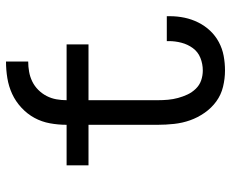

<svg xmlns="http://www.w3.org/2000/svg" viewBox="-85 -677 770 640"><g transform="rotate(-90 300.0 -357.0)"><path d="M385 8Q358 8 331 1.5Q304 -5 282 -21Q260 -37 244 -60Q228 -83 219 -108.5Q210 -134 207 -161.5Q204 -189 204 -216V-447H69V-520H204Q204 -548 209 -575.5Q214 -603 227 -627Q240 -651 261 -670.5Q282 -690 307 -701.5Q332 -713 359.5 -717.5Q387 -722 415 -722V-648Q398 -648 381 -645Q364 -642 348.5 -634.5Q333 -627 320.5 -614.5Q308 -602 300 -586.5Q292 -571 289 -554Q286 -537 286 -520H472V-447H286V-216Q286 -199 287.5 -182Q289 -165 293.5 -148.5Q298 -132 305 -117Q312 -102 324 -89.5Q336 -77 352 -71.5Q368 -66 385 -66Q407 -66 427 -74Q447 -82 459.5 -99Q472 -116 477.5 -137Q483 -158 483 -179Q483 -181 483 -182.5Q483 -184 483 -186H566Q566 -183 566 -180.5Q566 -178 566 -175Q566 -151 561 -127Q556 -103 545 -81Q534 -59 517.5 -41.5Q501 -24 479.5 -12.5Q458 -1 434 3.5Q410 8 385 8Z"/></g></svg>

Font: Iosevka Custom Extended
Style: Regular
Weight: 400
Width: 7
Monospace: yes
Designer: Belleve Invis
Foundry: Belleve Invis
Version: Version 11.2.4; ttfautohint (v1.8.4)